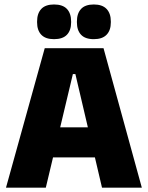

<svg xmlns="http://www.w3.org/2000/svg" viewBox="-20 -860 678 880"><path d="M7.5 0 185 -639H454.5L630 0H447.5L325.5 -520.5H314L190 0ZM175 -138.5V-276.5H461.5V-138.5ZM227.5 -680.5Q188.5 -680.5 169.2 -700.8Q150 -721 150 -757.5V-761.5Q150 -798.5 169.2 -819Q188.5 -839.5 227.5 -839.5Q267.5 -839.5 286.8 -819Q306 -798.5 306 -761.5V-757.5Q306 -721 286.8 -700.8Q267.5 -680.5 227.5 -680.5ZM410 -680.5Q370.5 -680.5 351.5 -700.8Q332.5 -721 332.5 -757.5V-761.5Q332.5 -798.5 351.5 -819Q370.5 -839.5 410 -839.5Q449 -839.5 468.5 -819Q488 -798.5 488 -761.5V-757.5Q488 -721 468.5 -700.8Q449 -680.5 410 -680.5Z"/></svg>

Font: Anek Gujarati ExtraBold
Style: Regular
Weight: 800
Version: Version 1.003